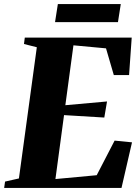

<svg xmlns="http://www.w3.org/2000/svg" viewBox="-38 -929 688 949"><path d="M-17.5 0 -13 -31.5 55.5 -47 144 -695.5 80.5 -711.5 84.5 -743H613L600 -558H524.5L486 -690L325 -705L285 -409L491 -427.5L477.5 -348L278.5 -360L236 -44L440 -63L528.5 -234L614.5 -225.5L562.5 0ZM248 -909H559L545 -819.5H234Z"/></svg>

Font: Merriweather 96pt Black
Style: Italic
Weight: 900
Italic angle: -7.8°
Version: Version 2.101